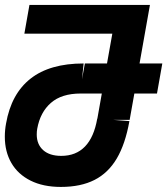

<svg xmlns="http://www.w3.org/2000/svg" viewBox="-24 -745 676 776"><path d="M-4.5 -192.5Q-4.5 -219.5 0.5 -246Q21.5 -366 99.5 -427.2Q177.5 -488.5 314 -488.5L307.5 -424.5L319 -488.5H408.5L430 -609H74.5L95 -725H582L540 -488.5H632L610.5 -367H519L500 -260.5H434L499 -255.5Q482.5 -163 448 -104.5Q413.5 -46 358 -17.8Q302.5 10.5 222 10.5Q150.5 10.5 99.5 -15Q48.5 -40.5 22 -86.2Q-4.5 -132 -4.5 -192.5ZM124.5 -201.5Q124.5 -161.5 150.5 -138.2Q176.5 -115 223.5 -115Q283 -115 319.5 -152.8Q356 -190.5 369 -265.5H369.5L387.5 -367H302Q225 -367 181.8 -329.2Q138.5 -291.5 126.5 -225Q124.5 -214.5 124.5 -201.5Z"/></svg>

Font: JuliaMono ExtraBoldItalic
Style: Regular
Weight: 800
Italic angle: -9°
Monospace: yes
Designer: cormullion
Foundry: corm
Version: Version 0.049; ttfautohint (v1.8.4)